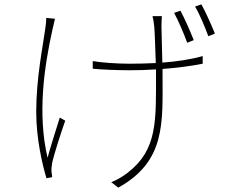

<svg xmlns="http://www.w3.org/2000/svg" viewBox="-20 -808 1040 880"><path d="M868 -624C852 -665 825 -726 807 -759L778 -749C797 -714 823 -654 838 -612ZM192 -726C192 -716 191 -698 188 -680C177 -597 146 -452 146 -295C146 -170 175 -51 193 9L219 4C219 -3 217 -13 216 -21C215 -33 217 -48 219 -61C228 -103 261 -204 279 -255L254 -269C235 -208 212 -137 198 -85C151 -285 182 -500 221 -675C225 -692 229 -710 232 -722ZM679 -734C682 -722 685 -708 687 -686C689 -666 692 -582 694 -519C653 -517 612 -516 572 -516C519 -516 443 -521 405 -528V-493C442 -489 520 -486 571 -486C612 -486 654 -487 695 -490V-467C695 -255 702 -122 566 -17C545 0 514 18 490 27L522 52C741 -69 725 -247 725 -467V-492C791 -497 855 -505 909 -516V-551C853 -535 789 -526 724 -521C723 -583 720 -665 720 -687C720 -708 721 -718 722 -734ZM874 -778C895 -743 918 -687 935 -642L965 -654C948 -696 922 -754 903 -788Z"/></svg>

Font: Noto Sans CJK Thin
Style: Regular
Weight: 100
Designer: Ryoko NISHIZUKA (kana & ideographs); Paul D. Hunt (Latin, Greek & Cyrillic); Wenlong ZHANG (bopomofo); Sandoll Communica
Foundry: Adobe Systems Incorporated
Version: Version 1.000;PS 1;hotconv 1.0.78;makeotf.lib2.5.61930